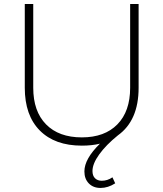

<svg xmlns="http://www.w3.org/2000/svg" viewBox="-20 -719 811 953"><path d="M626 -699.2H668V-283.2Q668 -120.6 564.9 -46.9Q506.3 0.5 472.7 47.1Q439 93.8 439 129.9Q439 153.3 451.7 165.8Q464.4 178.2 484.9 178.2Q513.7 178.2 538.1 161.1L551.8 190.9Q516.1 213.9 479 213.9Q442.9 213.9 420.9 191.4Q398.9 168.9 398.9 131.8Q398.9 69.8 476.1 -5.9Q436.5 3.9 386.2 3.9Q252 3.9 177.5 -71.3Q103 -146.5 103 -283.2V-699.2H145V-283.2Q145 -166.5 208.5 -101.8Q272 -37.1 386.2 -37.1Q499.5 -37.1 562.7 -101.8Q626 -166.5 626 -283.2Z"/></svg>

Font: Montserrat-Arabic ExtraLight
Style: Regular
Weight: 275
Designer: Mohamed Gaber
Foundry: Kief Type Foundry
Version: Version 5.008;PS 005.008;hotconv 1.0.88;makeotf.lib2.5.64775